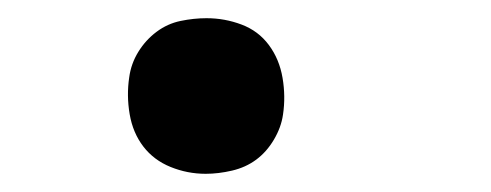

<svg xmlns="http://www.w3.org/2000/svg" viewBox="-20 -183 540 211"><path d="M206 8Q186 8 167.5 0.5Q149 -7 137.5 -22Q126 -37 122.5 -57.5Q119 -78 122 -98Q124 -113 132 -126Q140 -139 152 -148Q164 -157 178.5 -160Q193 -163 207 -163Q227 -163 245.5 -156Q264 -149 275.5 -133.5Q287 -118 290.5 -97.5Q294 -77 291 -57Q289 -43 281 -29.5Q273 -16 261.5 -7.5Q250 1 235 4.5Q220 8 206 8Z"/></svg>

Font: Iosevka Aile Medium Oblique
Style: Regular
Weight: 500
Italic angle: -9°
Designer: Belleve Invis
Foundry: Belleve Invis
Version: Version 31.1.0; ttfautohint (v1.8.4)